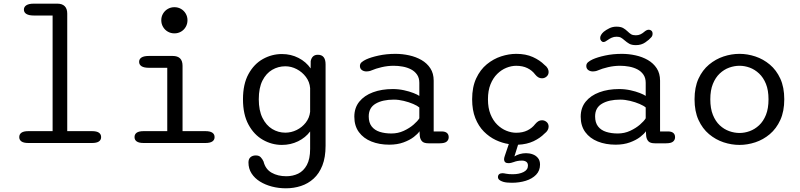

<svg xmlns="http://www.w3.org/2000/svg" viewBox="-20 -782 4373 1050"><path d="M134.8 0Q109.7 0 97.5 -8.4Q85.3 -16.8 85.3 -32.2Q85.3 -48 97.5 -56.4Q109.7 -64.8 134.8 -64.8H267.7V-697.2H164.5Q138.2 -697.2 124.4 -705.6Q110.7 -714 110.7 -729.3Q110.7 -744.8 124.4 -753.4Q138.2 -762 164.5 -762H293.7Q320 -762 333.8 -748.2Q347.7 -734.3 347.7 -708V-64.8H483.5Q508.7 -64.8 520.8 -56.4Q533 -48 533 -32.2Q533 -16.8 520.8 -8.4Q508.7 0 483.5 0Z M765 -64.8H894.7V-411.3H793.7Q767.3 -411.3 754.1 -419.8Q740.8 -428.3 740.8 -443.8Q740.8 -459.3 754.1 -467.7Q767.3 -476 793.7 -476H924.5Q978.3 -476 978.3 -422.2V-64.8H1103.7Q1128.8 -64.8 1141.2 -56.4Q1153.5 -48 1153.5 -32.2Q1153.5 -16.8 1141.2 -8.4Q1128.8 0 1103.7 0H765Q740 0 727.8 -8.4Q715.7 -16.8 715.7 -32.2Q715.7 -48 727.8 -56.4Q740 -64.8 765 -64.8ZM862 -671.3Q862 -691.2 871.6 -707.4Q881.2 -723.7 897.6 -733.2Q914 -742.7 933.8 -742.7Q953.8 -742.7 970.1 -733.2Q986.3 -723.7 995.8 -707.4Q1005.3 -691.2 1005.3 -671.3Q1005.3 -651.5 995.8 -635Q986.3 -618.5 970.1 -609Q953.8 -599.5 933.8 -599.5Q914 -599.5 897.6 -609Q881.2 -618.5 871.6 -635Q862 -651.5 862 -671.3Z M1543.5 247.8Q1504 247.8 1467.3 238.3Q1430.7 228.8 1401.7 210.8Q1372.7 192.8 1355.8 166.6Q1338.8 140.3 1338.8 106.7Q1338.8 87.2 1350 77.6Q1361.2 68 1379 68Q1396.8 68 1406.2 78.3Q1415.7 88.7 1421.3 101.3Q1431.5 143.2 1465.4 162.5Q1499.3 181.8 1545.8 181.8Q1581.2 181.8 1610.7 167.6Q1640.2 153.3 1658.1 120.4Q1676 87.5 1676 32.5V-63.2Q1651 -29.3 1610.2 -9.4Q1569.5 10.5 1521.7 10.5Q1466.7 10.5 1417.9 -17.2Q1369.2 -44.8 1339 -100.4Q1308.8 -156 1308.8 -239Q1308.8 -322.3 1339 -377.2Q1369.2 -432.2 1417.9 -459.3Q1466.7 -486.5 1521.7 -486.5Q1571.2 -486.5 1612.5 -465.2Q1653.8 -444 1678.8 -407.8L1679.2 -448Q1686.3 -482.5 1718.3 -482.5Q1760.5 -482.5 1760.5 -430V15.3Q1760.5 78.5 1743 122.9Q1725.5 167.3 1695.2 194.8Q1665 222.3 1625.8 235.1Q1586.7 247.8 1543.5 247.8ZM1540.5 -56.5Q1572.5 -56.5 1602.2 -71Q1631.8 -85.5 1652.1 -111.4Q1672.3 -137.3 1676 -170.5V-300.2Q1673.3 -334.3 1653 -361.2Q1632.7 -388.2 1602.8 -403.8Q1572.8 -419.5 1540.5 -419.5Q1501.5 -419.5 1468.5 -400.2Q1435.5 -381 1415.3 -341.2Q1395.2 -301.3 1395.2 -239Q1395.2 -178.2 1415.3 -137.4Q1435.5 -96.7 1468.5 -76.6Q1501.5 -56.5 1540.5 -56.5Z M2323.7 1.7Q2299 1.7 2288.6 -8.7Q2278.2 -19.2 2275.8 -37.7L2274.2 -64.2Q2265.3 -50.2 2242.9 -32.9Q2220.5 -15.7 2186.7 -3.3Q2152.8 9.2 2108.8 9.2Q2054.2 9.2 2010.9 -8.2Q1967.7 -25.5 1942.7 -59.6Q1917.7 -93.7 1917.7 -143.8Q1917.7 -192.3 1944.9 -226Q1972.2 -259.7 2019.7 -277.3Q2067.2 -295 2127.8 -295Q2159.7 -295 2189.3 -288.5Q2219 -282 2241.3 -273.2Q2263.7 -264.3 2273.2 -257.5V-329Q2273.2 -355.8 2260.7 -373.9Q2248.2 -392 2227.7 -402.7Q2207.2 -413.3 2182.4 -417.8Q2157.7 -422.3 2133 -422.3Q2100.3 -422.3 2067.4 -414.7Q2034.5 -407 2012.2 -397.2Q2004.5 -393.8 1997.3 -392.6Q1990.2 -391.3 1984.8 -391.3Q1969 -391.3 1958.7 -399.2Q1948.3 -407.2 1948.3 -421.2Q1948.3 -434 1958.3 -442.2Q1968.3 -450.5 1982.8 -457.2Q2009 -469.2 2051.2 -478.3Q2093.5 -487.5 2143.2 -487.5Q2180.8 -487.5 2217.8 -479.3Q2254.7 -471.2 2285 -453.8Q2315.3 -436.3 2333.5 -408.4Q2351.7 -380.5 2351.7 -341V-63.2H2395.3Q2414.3 -63.2 2424.1 -55Q2433.8 -46.8 2433.8 -31.7Q2433.8 -17 2422.8 -7.7Q2411.7 1.7 2384.3 1.7ZM2273.2 -194.3Q2262.8 -203.5 2239.7 -213.5Q2216.5 -223.5 2188.2 -230.3Q2160 -237.2 2133.8 -237.2Q2072.3 -237.2 2034.4 -215.1Q1996.5 -193 1996.5 -145.5Q1996.5 -111.3 2012.5 -90.7Q2028.5 -70 2056.6 -61Q2084.7 -52 2120.5 -52Q2156.7 -52 2188 -66.5Q2219.3 -81 2241.8 -100.5Q2264.3 -120 2273.2 -135.2Z M2778.7 217.5Q2765.5 217.5 2753.6 216.3Q2741.7 215.2 2731.5 212.2Q2703.2 203.5 2703.2 186.5Q2703.2 176 2709.9 170.6Q2716.7 165.2 2727.3 165.2Q2735.5 165.2 2746.7 167.8Q2753.7 169.3 2763.8 170.1Q2774 170.8 2784 170.8Q2819 170.8 2843.1 158.8Q2867.2 146.7 2867.2 123.7Q2867.2 109.2 2858 102.8Q2848.8 96.3 2834.8 96.3Q2820.3 96.3 2809.5 98.5Q2798.7 100.7 2789.7 104.2Q2782.2 106.8 2774.8 108.6Q2767.5 110.3 2759.7 110.3Q2748.3 110.3 2742.4 104.6Q2736.5 98.8 2736.5 88.8Q2736.5 85 2737.8 79.8Q2739.2 74.7 2740.8 69.8L2762.5 5.8Q2726.7 0.5 2691.2 -16.2Q2655.7 -33 2626.3 -62.5Q2597 -92 2579.5 -135.8Q2562 -179.7 2562 -239Q2562 -306 2584.2 -353.5Q2606.3 -401 2642.3 -430.5Q2678.3 -460 2720.7 -473.8Q2763 -487.5 2803.2 -487.5Q2855.3 -487.5 2893.9 -470.1Q2932.5 -452.7 2957.8 -427Q2969.7 -418.3 2975 -408.2Q2980.3 -398.2 2980.3 -388.8Q2980.3 -373 2969.2 -363.4Q2958.2 -353.8 2944 -353.8Q2932.5 -353.8 2923.7 -359.2Q2914.8 -364.5 2906.8 -374.5Q2890.3 -396.7 2864.4 -409.4Q2838.5 -422.2 2803 -422.2Q2776.5 -422.2 2749.2 -411.2Q2722 -400.2 2699.2 -377.8Q2676.3 -355.3 2662.4 -320.8Q2648.5 -286.2 2648.5 -239Q2648.5 -191.8 2662.4 -157.2Q2676.3 -122.7 2699.2 -100.3Q2722 -78 2749.2 -67Q2776.5 -56 2803 -56Q2838.5 -56 2864.4 -68.9Q2890.3 -81.8 2906.8 -103.5Q2915 -113.2 2923.8 -118.8Q2932.5 -124.3 2944 -124.3Q2958.2 -124.3 2969.2 -114.9Q2980.3 -105.5 2980.3 -89.5Q2980.3 -79.8 2974.8 -69.9Q2969.3 -60 2957.8 -51.5Q2934 -27 2897.8 -9.8Q2861.5 7.3 2813.2 9.5L2793.2 73.5Q2805.7 65.3 2822.4 60.5Q2839.2 55.7 2857 55.7Q2876 55.7 2893.3 62Q2910.7 68.3 2922 82.2Q2933.3 96 2933.3 118Q2933.3 151.3 2911.8 173.6Q2890.2 195.8 2855.1 206.7Q2820 217.5 2778.7 217.5Z M3561.7 1.7Q3537 1.7 3526.6 -8.7Q3516.2 -19.2 3513.8 -37.7L3512.2 -64.2Q3503.3 -50.2 3480.9 -32.9Q3458.5 -15.7 3424.7 -3.3Q3390.8 9.2 3346.8 9.2Q3292.2 9.2 3248.9 -8.2Q3205.7 -25.5 3180.7 -59.6Q3155.7 -93.7 3155.7 -143.8Q3155.7 -192.3 3182.9 -226Q3210.2 -259.7 3257.7 -277.3Q3305.2 -295 3365.8 -295Q3397.7 -295 3427.3 -288.5Q3457 -282 3479.3 -273.2Q3501.7 -264.3 3511.2 -257.5V-329Q3511.2 -355.8 3498.7 -373.9Q3486.2 -392 3465.7 -402.7Q3445.2 -413.3 3420.4 -417.8Q3395.7 -422.3 3371 -422.3Q3338.3 -422.3 3305.4 -414.7Q3272.5 -407 3250.2 -397.2Q3242.5 -393.8 3235.3 -392.6Q3228.2 -391.3 3222.8 -391.3Q3207 -391.3 3196.7 -399.2Q3186.3 -407.2 3186.3 -421.2Q3186.3 -434 3196.3 -442.2Q3206.3 -450.5 3220.8 -457.2Q3247 -469.2 3289.2 -478.3Q3331.5 -487.5 3381.2 -487.5Q3418.8 -487.5 3455.8 -479.3Q3492.7 -471.2 3523 -453.8Q3553.3 -436.3 3571.5 -408.4Q3589.7 -380.5 3589.7 -341V-63.2H3633.3Q3652.3 -63.2 3662.1 -55Q3671.8 -46.8 3671.8 -31.7Q3671.8 -17 3660.8 -7.7Q3649.7 1.7 3622.3 1.7ZM3511.2 -194.3Q3500.8 -203.5 3477.7 -213.5Q3454.5 -223.5 3426.2 -230.3Q3398 -237.2 3371.8 -237.2Q3310.3 -237.2 3272.4 -215.1Q3234.5 -193 3234.5 -145.5Q3234.5 -111.3 3250.5 -90.7Q3266.5 -70 3294.6 -61Q3322.7 -52 3358.5 -52Q3394.7 -52 3426 -66.5Q3457.3 -81 3479.8 -100.5Q3502.3 -120 3511.2 -135.2ZM3457.8 -535.2Q3434.3 -535.2 3421 -543Q3407.7 -550.8 3395.3 -561.7Q3385 -571 3375.9 -576.1Q3366.8 -581.2 3352.2 -581.2Q3337.2 -581.2 3325.2 -575.8Q3313.2 -570.3 3304.2 -563.7Q3289.3 -552.2 3280.3 -552.2Q3273.2 -552.2 3267.7 -558.7Q3262.2 -565.2 3262.2 -573.8Q3262.2 -590.8 3281.5 -608.2Q3294.2 -618.5 3312.1 -627.3Q3330 -636.2 3350.8 -636.2Q3374.5 -636.2 3387.7 -628.8Q3400.8 -621.3 3412.2 -610.3Q3421.8 -600.7 3431.2 -594.8Q3440.7 -589 3456.7 -589Q3471.3 -589 3482.2 -594.1Q3493 -599.2 3501.2 -606.3Q3507.7 -612.2 3514.4 -615.8Q3521.2 -619.5 3528.2 -619.5Q3536.2 -619.5 3542.5 -614Q3548.8 -608.5 3548.8 -597.8Q3548.8 -585.3 3541 -577.5Q3530.5 -565 3508.8 -550.1Q3487.2 -535.2 3457.8 -535.2Z M4024.2 10.5Q3980.3 10.5 3937 -3.8Q3893.7 -18.2 3857.6 -48.4Q3821.5 -78.7 3799.9 -126Q3778.3 -173.3 3778.3 -239Q3778.3 -304.7 3799.9 -351.8Q3821.5 -398.8 3857.6 -428.8Q3893.7 -458.8 3937 -473.2Q3980.3 -487.5 4024.2 -487.5Q4067.5 -487.5 4110.8 -473.2Q4154.2 -458.8 4190 -428.8Q4225.8 -398.8 4247.4 -351.8Q4269 -304.7 4269 -239Q4269 -173.3 4247.4 -126Q4225.8 -78.7 4190 -48.4Q4154.2 -18.2 4110.8 -3.8Q4067.5 10.5 4024.2 10.5ZM4024.2 -54.8Q4052.2 -54.8 4080 -64.9Q4107.8 -75 4131.2 -96.8Q4154.7 -118.7 4168.8 -153.8Q4182.8 -188.8 4182.8 -239Q4182.8 -288.5 4168.8 -323.2Q4154.7 -358 4131.2 -380Q4107.8 -402 4080 -412.2Q4052.2 -422.3 4024.2 -422.3Q3996.2 -422.3 3967.8 -412.2Q3939.5 -402 3916.1 -380Q3892.7 -358 3878.6 -323.2Q3864.5 -288.5 3864.5 -239Q3864.5 -188.8 3878.6 -153.8Q3892.7 -118.7 3916.1 -96.8Q3939.5 -75 3967.8 -64.9Q3996.2 -54.8 4024.2 -54.8Z"/></svg>

Font: Sono ExtraLight
Style: Regular
Weight: 200
Designer: Tyler Finck
Foundry: Tyler Finck
Version: Version 2.112